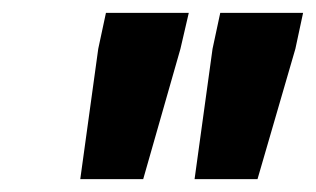

<svg xmlns="http://www.w3.org/2000/svg" viewBox="-20 -708 492 299"><path d="M283 -429 311 -632 323 -688H452L440 -632L381 -429ZM105 -429 133 -632 145 -688H274L261 -632L203 -429Z"/></svg>

Font: Saira SemiCondensed
Style: Bold Italic
Weight: 700
Width: 4
Italic angle: -12°
Designer: Hector Gatti with collaboration of the Omnibus-Type team
Foundry: Omnibus-Type
Version: Version 1.101